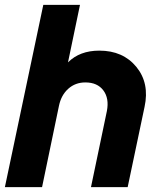

<svg xmlns="http://www.w3.org/2000/svg" viewBox="-27 -765 640 785"><path d="M379 -558Q476 -558 530.5 -491.5Q585 -425 564 -328L495 0H345L410 -311Q420 -363 395.5 -395.5Q371 -428 322 -428Q281 -428 252 -402Q223 -376 214 -332L145 0H-7L150 -745H300L251 -510Q299 -558 379 -558Z"/></svg>

Font: Plus Jakarta Display
Style: Bold Italic
Weight: 700
Italic angle: -12°
Designer: Gumpita Rahayu
Foundry: Tokotype Studio
Version: Version 1.000;hotconv 1.0.109;makeotfexe 2.5.65596